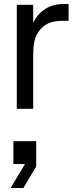

<svg xmlns="http://www.w3.org/2000/svg" viewBox="-20 -544 383 960"><path d="M64 0V-520H146V-433H148Q167 -474 206 -499Q245 -524 298 -524H323V-440H293Q238 -440 205.5 -418Q173 -396 157 -355Q146 -325 146 -267V0ZM47 162H161V288L97 396H33L105 276H47Z"/></svg>

Font: Liter
Style: Regular
Weight: 400
Designer: Anton Skugarov
Foundry: skugi
Version: Version 1.004; ttfautohint (v1.8.4.7-5d5b)